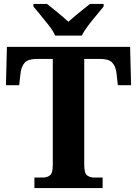

<svg xmlns="http://www.w3.org/2000/svg" viewBox="-20 -951 693 971"><path d="M154 0V-53H196Q218 -53 232.5 -64Q247 -75 247 -118V-653H167Q122 -653 105 -634Q88 -615 84 -582L77 -520H10L15 -714H638L643 -520H576L569 -582Q565 -615 548 -634Q531 -653 486 -653H406V-118Q406 -75 420.5 -64Q435 -53 457 -53H499V0ZM259 -771Q249 -794 228.5 -820.5Q208 -847 186.5 -873Q165 -899 149 -918V-931H218Q239 -915 271.5 -888Q304 -861 326 -841Q341 -855 361 -871.5Q381 -888 401 -904Q421 -920 435 -931H504V-918Q489 -899 467 -873Q445 -847 425 -820.5Q405 -794 394 -771Z"/></svg>

Font: Noto Serif Vithkuqi
Style: Bold
Weight: 700
Version: Version 1.005